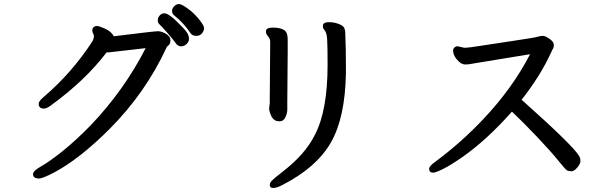

<svg xmlns="http://www.w3.org/2000/svg" viewBox="-20 -846 3040 953"><path d="M845 -769Q834 -778 834 -791.5Q834 -805 845 -815.5Q856 -826 868.5 -826Q881 -826 912 -803.5Q943 -781 968 -750Q993 -719 993 -706.5Q993 -694 983 -681Q973 -668 954 -668Q935 -668 926 -681Q889 -735 845 -769ZM796 -780Q819 -780 875 -722Q905 -692 911.5 -678.5Q918 -665 918 -652Q918 -639 906 -627.5Q894 -616 878.5 -616Q863 -616 852 -632Q841 -648 812 -681.5Q783 -715 773 -723.5Q763 -732 763 -745Q763 -758 772.5 -769Q782 -780 796 -780ZM519 -586H509Q403 -446 229 -320Q210 -307 198 -307Q172 -307 172 -331Q172 -344 196 -364Q338 -485 440 -643Q450 -666 444 -676Q438 -686 438 -695.5Q438 -705 444.5 -711Q451 -717 461.5 -717Q472 -717 502 -703.5Q532 -690 545 -666Q746 -691 764 -691Q782 -691 804 -678Q826 -665 826 -647Q826 -629 817.5 -622Q809 -615 808 -613Q703 -385 523 -205Q374 -56 247 11Q191 40 174 40Q144 40 144 18Q144 2 183.5 -20Q223 -42 289 -94.5Q355 -147 431 -225Q596 -398 703 -607Z M1583 -712V-722Q1587 -736 1611.5 -736Q1636 -736 1659 -728Q1682 -720 1688 -708Q1694 -696 1694 -679V-671Q1697 -612 1697 -513V-482Q1693 -261 1622 -138Q1551 -15 1384 71Q1354 87 1336.5 87Q1319 87 1319 72Q1319 62 1328 52Q1337 42 1378 10Q1495 -79 1543 -177Q1606 -297 1606 -525Q1606 -612 1604 -647.5Q1602 -683 1592.5 -694Q1583 -705 1583 -712ZM1316 -302V-309L1319 -335V-362L1321 -612V-639Q1321 -654 1310.5 -665.5Q1300 -677 1300 -689V-691Q1300 -709 1334.5 -709Q1369 -709 1388.5 -698Q1408 -687 1408 -651V-590L1406 -342V-302Q1406 -284 1396.5 -264Q1387 -244 1369 -244H1364Q1328 -244 1316 -302Z M2247 -616H2253L2284 -609H2291Q2304 -609 2364.5 -618.5Q2425 -628 2529.5 -643.5Q2634 -659 2648 -663.5Q2662 -668 2674.5 -668Q2687 -668 2708 -653Q2729 -638 2729 -623Q2729 -608 2721 -598L2716 -587Q2663 -470 2569 -351Q2826 -122 2855 -71Q2861 -60 2861 -46.5Q2861 -33 2845.5 -14.5Q2830 4 2816.5 4Q2803 4 2795 0Q2787 -4 2750 -50Q2713 -96 2644 -168.5Q2575 -241 2521 -292Q2398 -153 2276 -67Q2220 -28 2181.5 -8.5Q2143 11 2130 11Q2110 11 2110 -8Q2110 -21 2139 -42Q2268 -137 2382 -258Q2525 -410 2611 -577Q2578 -572 2507.5 -560Q2437 -548 2379.5 -539Q2322 -530 2313 -528Q2304 -526 2289 -526Q2274 -526 2259 -539Q2229 -567 2229 -596Q2229 -604 2235.5 -610Q2242 -616 2247 -616Z"/></svg>

Font: LXGW ZhenKai
Style: Regular
Weight: 400
Designer: LXGW / Fontworks Inc.
Foundry: LXGW / Fontworks Inc.
Version: Version 0.800;June 8, 2025